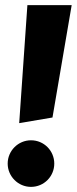

<svg xmlns="http://www.w3.org/2000/svg" viewBox="-20 -713 300 750"><path d="M185 -254 260 -693H87L55 -232ZM10 -74C10 -24 51 17 101 17C152 17 192 -24 192 -74C192 -124 152 -165 101 -165C51 -165 10 -124 10 -74Z"/></svg>

Font: Fira Sans OT
Style: Bold Italic
Weight: 700
Italic angle: -8°
Designer: Carrois Corporate & Edenspiekermann
Foundry: Carrois Corporate GbR & Edenspiekermann AG
Version: Version 2.001